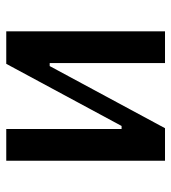

<svg xmlns="http://www.w3.org/2000/svg" viewBox="14 -572 558 626"><g transform="rotate(-90 293.0 -259.0)"><path d="M150.4 0V-141.6H195.3L397.9 -517.6H432.1V-376H390.6L188 0ZM82 0V-517.6H185.5V0ZM400.4 0V-517.6H503.9V0Z"/></g></svg>

Font: Cascadia Code PL
Style: Regular
Weight: 400
Monospace: yes
Designer: Aaron Bell
Foundry: Saja Typeworks
Version: Version 2102.003